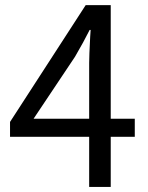

<svg xmlns="http://www.w3.org/2000/svg" viewBox="-20 -736 582 756"><path d="M331.1 0V-197.3H19.5V-255.9L317.4 -715.8H416V-268.6H510.7V-197.3H416V0ZM112.3 -268.6H331.1V-488.3Q331.1 -515.6 335 -589.8Q336.9 -609.4 336.9 -618.2H333Q309.6 -571.3 275.4 -512.7Z"/></svg>

Font: Bpmf GenYo Gothic R
Style: R
Weight: 400
Foundry: But Ko
Version: Version 1.320